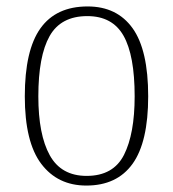

<svg xmlns="http://www.w3.org/2000/svg" viewBox="-20 -566 537 596"><path d="M248 10Q159 10 108 -57.5Q57 -125 57 -267Q57 -410 105.5 -478Q154 -546 252 -546Q343 -546 391.5 -478.5Q440 -411 440 -267Q440 -125 391.5 -57.5Q343 10 248 10ZM249 -20Q332 -20 365 -85.5Q398 -151 398 -267Q398 -394 363.5 -455Q329 -516 251 -516Q169 -516 134 -454Q99 -392 99 -267Q99 -148 134.5 -84Q170 -20 249 -20Z"/></svg>

Font: Noto Serif Georgian SemiCondensed ExtraLight
Style: Regular
Weight: 200
Width: 4
Designer: Monotype Design Team, Akaki Razmadze
Foundry: Google LLC
Version: Version 2.003; ttfautohint (v1.8.4.7-5d5b)